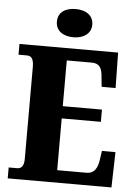

<svg xmlns="http://www.w3.org/2000/svg" viewBox="-61 -970 719 1016"><g transform="rotate(5 298.5 -462.0)"><path d="M300 -774C350 -774 394 -799 394 -849C394 -901 350 -924 300 -924C247 -924 206 -901 206 -849C206 -799 247 -774 300 -774ZM19 0H570L575 -188H503L496 -140C490 -96 472 -66 434 -66H276V-341H484V-406H276V-649H408C450 -649 464 -626 467 -574L472 -526H546L543 -714H19V-657H62C81 -657 100 -650 100 -600V-109C100 -76 88 -58 64 -58H19Z"/></g></svg>

Font: Noto Serif Sinhala Condensed Black
Style: Regular
Weight: 900
Width: 3
Designer: Jelle Bosma - Monotype Design Team
Foundry: Monotype Imaging Inc.
Version: Version 2.007